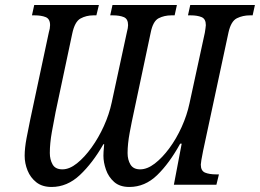

<svg xmlns="http://www.w3.org/2000/svg" viewBox="-20 -734 1033 763"><path d="M185 9Q148 9 124.5 -9.5Q101 -28 89.5 -56.5Q78 -85 78 -115Q78 -145 85.5 -185Q93 -225 100 -258L174 -605Q179 -621 179 -634Q179 -659 161.5 -666Q144 -673 118 -673H107L116 -714H373L363 -673H351Q323 -673 300 -660.5Q277 -648 267 -600L201 -289Q194 -254 186 -209Q178 -164 178 -126Q178 -100 189 -80.5Q200 -61 228 -61Q256 -61 286 -85Q316 -109 344 -148Q372 -187 393 -233.5Q414 -280 424 -327L484 -605Q489 -624 489 -634Q489 -659 472 -666Q455 -673 429 -673H418L427 -714H683L674 -673H661Q633 -673 610.5 -661.5Q588 -650 579 -605L512 -289Q504 -253 495.5 -207.5Q487 -162 487 -126Q487 -99 498.5 -80Q510 -61 537 -61Q565 -61 595 -84Q625 -107 653 -145Q681 -183 702 -229.5Q723 -276 733 -323L794 -604Q795 -612 796.5 -620.5Q798 -629 798 -634Q798 -659 781 -666Q764 -673 738 -673H727L736 -714H993L984 -673H973Q945 -673 921.5 -661.5Q898 -650 888 -605L787 -134Q778 -89 778 -80Q778 -55 795 -48Q812 -41 839 -41H850L840 0H671L702 -163H696Q653 -85 604.5 -38Q556 9 494 9Q456 9 433.5 -11Q411 -31 401 -60Q391 -89 391 -115Q391 -121 391.5 -131Q392 -141 394 -161H391Q348 -86 297.5 -38.5Q247 9 185 9Z"/></svg>

Font: Noto Serif Condensed
Style: Italic
Weight: 400
Width: 3
Italic angle: -12°
Designer: Monotype Design Team
Foundry: Monotype Imaging Inc.
Version: Version 2.014; ttfautohint (v1.8.4.7-5d5b)